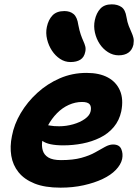

<svg xmlns="http://www.w3.org/2000/svg" viewBox="-20 -855 639 885"><path d="M259 10Q187 10 139.5 -9Q92 -28 65.5 -61Q39 -94 32 -137Q25 -180 35 -228Q45 -282 75.5 -333.5Q106 -385 152 -427Q198 -469 255.5 -494Q313 -519 379 -519Q438 -519 477 -498Q516 -477 533 -437.5Q550 -398 539 -342Q530 -300 504.5 -269.5Q479 -239 441.5 -220.5Q404 -202 360.5 -193.5Q317 -185 272 -185Q203 -185 175.5 -205.5Q148 -226 152 -250Q155 -264 163.5 -271.5Q172 -279 187 -279Q197 -279 212 -276Q227 -273 253 -273Q285 -273 317 -282Q349 -291 371.5 -307Q394 -323 398 -343Q402 -364 393 -374.5Q384 -385 358 -385Q327 -385 297 -371.5Q267 -358 242.5 -333Q218 -308 200.5 -275.5Q183 -243 175 -206Q171 -183 177 -162Q183 -141 203 -129Q223 -117 261 -117Q317 -117 355 -127.5Q393 -138 418.5 -152.5Q444 -167 464 -178Q484 -189 501 -189Q530 -189 539 -168Q548 -147 543 -122Q537 -96 514 -72Q491 -48 453 -30Q415 -12 365.5 -1Q316 10 259 10ZM527 -600Q501 -600 478 -614.5Q455 -629 439.5 -652.5Q424 -676 417.5 -705Q411 -734 417 -762Q424 -795 442.5 -815Q461 -835 495 -835Q522 -835 540 -822.5Q558 -810 563 -776Q567 -752 573.5 -735.5Q580 -719 586 -706Q592 -693 595 -680.5Q598 -668 595 -649Q589 -624 571.5 -612Q554 -600 527 -600ZM305 -569Q279 -569 257 -583.5Q235 -598 219.5 -621.5Q204 -645 197 -674Q190 -703 196 -731Q203 -764 222 -784Q241 -804 277 -804Q303 -804 319.5 -790Q336 -776 341 -740Q346 -714 352 -696.5Q358 -679 364 -666Q370 -653 373 -641.5Q376 -630 373 -616Q368 -591 350.5 -580Q333 -569 305 -569Z"/></svg>

Font: Shantell Sans
Style: Bold Italic
Weight: 700
Italic angle: -11°
Designer: Stephen Nixon, Anya Danilova, Shantell Martin
Foundry: Arrow Type
Version: Version 1.011;[c5ecc13dd]